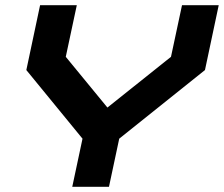

<svg xmlns="http://www.w3.org/2000/svg" viewBox="-20 -720 863 740"><path d="M258.5 0 298 -185.5 81.5 -450 134.5 -700H276L233.5 -501L394 -305.5L639 -501L681.5 -700H823L770 -450L439.5 -185.5L400 0Z"/></svg>

Font: Tourney Expanded Black
Style: Italic
Weight: 900
Width: 7
Italic angle: -12°
Designer: Tyler Finck
Foundry: Etcetera Type Co
Version: Version 1.010; ttfautohint (v1.8.3)